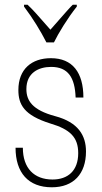

<svg xmlns="http://www.w3.org/2000/svg" viewBox="-20 -785 432 815"><path d="M177 -605H209C227 -642 266 -707 306 -757V-765H289C279 -756 260 -734 194 -659C125 -736 135 -728 97 -765H82V-757C121 -705 152 -654 177 -605ZM200 10C292 10 345 -47 345 -142C345 -210 312 -266 214 -292C117 -318 92 -358 92 -407C92 -476 144 -501 197 -501C269 -501 298 -456 301 -371H334C334 -477 288 -538 196 -538C115 -538 58 -492 58 -403C58 -341 82 -296 193 -261C278 -236 312 -202 312 -135C312 -60 268 -23 203 -23C125 -23 77 -71 77 -158H46C46 -52 100 10 200 10Z"/></svg>

Font: Kathrein 37 Thin Condensed
Style: Regular
Weight: 250
Width: 3
Designer: Lazydogs Typefoundry, based on Open Sans by Ascender Corporation
Foundry: Lazydogs Typefoundry
Version: Version 1.003;PS 001.003;hotconv 1.0.88;makeotf.lib2.5.64775